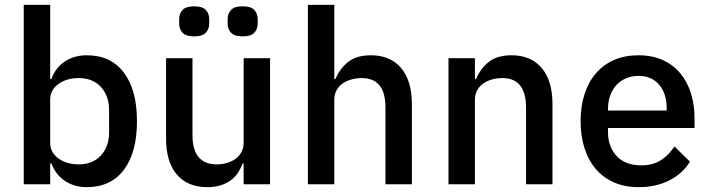

<svg xmlns="http://www.w3.org/2000/svg" viewBox="-20 -760 2928 792"><path d="M78 -740H187V-434H192Q209 -481 247.5 -506.5Q286 -532 338 -532Q437 -532 491 -460.5Q545 -389 545 -260Q545 -131 491 -59.5Q437 12 338 12Q286 12 247.5 -14Q209 -40 192 -86H187V0H78ZM305 -82Q362 -82 396 -118.5Q430 -155 430 -215V-305Q430 -365 396 -401.5Q362 -438 305 -438Q255 -438 221 -413.5Q187 -389 187 -349V-171Q187 -131 221 -106.5Q255 -82 305 -82Z M985 -86H981Q974 -67 962.5 -49Q951 -31 933.5 -17.5Q916 -4 891.5 4Q867 12 835 12Q754 12 709.5 -40Q665 -92 665 -189V-520H774V-203Q774 -82 874 -82Q895 -82 915 -87.5Q935 -93 950.5 -104Q966 -115 975.5 -132Q985 -149 985 -172V-520H1094V0H985ZM781 -610Q747 -610 733 -625Q719 -640 719 -663V-681Q719 -704 733 -719Q747 -734 781 -734Q815 -734 829 -719Q843 -704 843 -681V-663Q843 -640 829 -625Q815 -610 781 -610ZM981 -610Q947 -610 933 -625Q919 -640 919 -663V-681Q919 -704 933 -719Q947 -734 981 -734Q1015 -734 1029 -719Q1043 -704 1043 -681V-663Q1043 -640 1029 -625Q1015 -610 981 -610Z M1250 -740H1359V-434H1364Q1381 -476 1415.5 -504Q1450 -532 1510 -532Q1590 -532 1634.5 -479.5Q1679 -427 1679 -330V0H1570V-317Q1570 -438 1472 -438Q1451 -438 1430.5 -432.5Q1410 -427 1394 -416Q1378 -405 1368.5 -388Q1359 -371 1359 -349V0H1250Z M1830 0V-520H1939V-434H1944Q1961 -476 1995.5 -504Q2030 -532 2090 -532Q2170 -532 2214.5 -479.5Q2259 -427 2259 -330V0H2150V-316Q2150 -438 2052 -438Q2031 -438 2010.5 -432.5Q1990 -427 1974 -416Q1958 -405 1948.5 -388Q1939 -371 1939 -348V0Z M2614 12Q2558 12 2514 -7Q2470 -26 2439 -61.5Q2408 -97 2391.5 -147.5Q2375 -198 2375 -260Q2375 -322 2391.5 -372.5Q2408 -423 2439 -458.5Q2470 -494 2514 -513Q2558 -532 2614 -532Q2671 -532 2714.5 -512Q2758 -492 2787 -456.5Q2816 -421 2830.5 -374Q2845 -327 2845 -273V-232H2488V-215Q2488 -155 2523.5 -116.5Q2559 -78 2625 -78Q2673 -78 2706 -99Q2739 -120 2762 -156L2826 -93Q2797 -45 2742 -16.5Q2687 12 2614 12ZM2614 -447Q2586 -447 2562.5 -437Q2539 -427 2522.5 -409Q2506 -391 2497 -366Q2488 -341 2488 -311V-304H2730V-314Q2730 -374 2699 -410.5Q2668 -447 2614 -447Z"/></svg>

Font: IBM Plex Arabic Medium
Style: Regular
Weight: 500
Designer: Mike Abbink, Paul van der Laan, Pieter van Rosmalen, Wael Morcos, Khajak Apelian
Foundry: Bold Monday
Version: Version 1.0